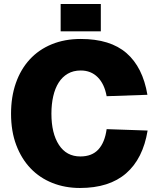

<svg xmlns="http://www.w3.org/2000/svg" viewBox="-20 -920 785 956"><path d="M378 16Q304 16 241 -9Q178 -34 132.5 -81.5Q87 -129 61 -197.5Q35 -266 35 -354Q35 -438 59 -506.5Q83 -575 128 -624Q173 -673 237.5 -699.5Q302 -726 382 -726Q529 -726 610 -655.5Q691 -585 714 -448L511 -441Q500 -502 466.5 -535.5Q433 -569 382 -569Q345 -569 317.5 -553Q290 -537 272 -508.5Q254 -480 245 -440.5Q236 -401 236 -354Q236 -256 273.5 -198.5Q311 -141 380 -141Q438 -141 470 -176Q502 -211 511 -277L715 -270Q692 -130 608 -57Q524 16 378 16ZM282 -764V-900H482V-764Z"/></svg>

Font: Geist Black
Style: Regular
Weight: 400
Designer: Basement.studio, Andrés Briganti, Mateo Zaragoza
Foundry: Basement.studio, Vercel, Andrés Briganti, Guido Ferreyra, Mateo Zaragoza
Version: Version 1.401